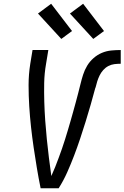

<svg xmlns="http://www.w3.org/2000/svg" viewBox="-20 -1001 662 1021"><path d="M196 0Q185 -54 176 -108Q167 -162 159 -216.5Q151 -271 145 -325.5Q139 -380 135.5 -436Q132 -492 132 -548.5Q132 -605 141 -662L153 -735H237L225 -662Q216 -611 215 -560Q214 -509 215.5 -459Q217 -409 220.5 -359.5Q224 -310 229 -261Q234 -212 240 -163Q246 -114 253 -65Q264 -89 273.5 -113Q283 -137 292 -161.5Q301 -186 309.5 -210Q318 -234 325.5 -258.5Q333 -283 340.5 -307.5Q348 -332 355 -357Q362 -382 369 -406.5Q376 -431 382.5 -455.5Q389 -480 395.5 -504.5Q402 -529 408 -554Q414 -579 422 -604Q430 -629 443.5 -651.5Q457 -674 477.5 -692Q498 -710 522 -720Q546 -730 571.5 -732.5Q597 -735 622 -735V-662Q605 -662 588.5 -660Q572 -658 556.5 -650Q541 -642 529 -628.5Q517 -615 509.5 -599.5Q502 -584 497 -568Q492 -552 488 -535L487 -534Q475 -489 462 -443.5Q449 -398 435 -353Q421 -308 406 -263Q391 -218 374 -173.5Q357 -129 337.5 -85Q318 -41 292 0ZM476 -794 352 -929 422 -981 533 -836ZM306 -794 182 -929 252 -981 363 -836Z"/></svg>

Font: Iosevka Curly Extended Oblique
Style: Regular
Weight: 400
Width: 7
Italic angle: -9°
Monospace: yes
Designer: Belleve Invis
Foundry: Belleve Invis
Version: Version 11.1.0; ttfautohint (v1.8.3)